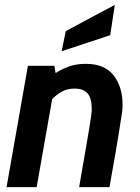

<svg xmlns="http://www.w3.org/2000/svg" viewBox="-20 -771 576 791"><path d="M7 0 95 -500H204L209 -470Q234 -486 264 -497Q294 -508 334 -508Q411 -508 448 -460.5Q485 -413 485 -339Q485 -333 484.5 -324Q484 -315 481 -296Q478 -277 472.5 -241.5Q467 -206 457 -147Q447 -88 431 0H306Q321 -87 331 -144Q341 -201 346.5 -235Q352 -269 354.5 -286.5Q357 -304 357.5 -311Q358 -318 358 -322Q358 -366 341 -386Q324 -406 287 -406Q258 -406 236.5 -394.5Q215 -383 195 -363L131 0ZM234 -560 251 -643 453 -751 434 -626Z"/></svg>

Font: Cabin VF Beta
Style: Italic
Weight: 400
Italic angle: -7°
Designer: Pablo Impallari
Foundry: Pablo Impallari. http://www.impallari.com Igino Marini. http://www.ikern.com
Version: Version 2.300